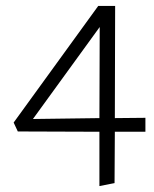

<svg xmlns="http://www.w3.org/2000/svg" viewBox="-20 -485 518 647"><path d="M470 -41H367L366 132L315 142V-41L40 -42L26 -72L311 -465H368L367 -87L470 -88ZM315 -87 316 -394 91 -84Z"/></svg>

Font: Ysabeau SC Semilight
Style: Regular
Weight: 300
Designer: Christian Thalmann (Catharsis Fonts)
Version: Version 0.003